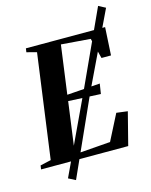

<svg xmlns="http://www.w3.org/2000/svg" viewBox="-160 -971 929 1180"><g transform="rotate(-15 304.5 -380.5)"><path d="M-17 0 -13.5 -24.5 55 -40 145.5 -702.5 82 -719 85.5 -743H589.5L579.5 -565.5H519L485.5 -696L299.5 -710.5L257.5 -401.5L468 -416.5L458 -352.5L252.5 -362.5L208 -35.5L436 -53L519.5 -216.5L590.5 -207.5L537.5 0ZM128.5 96 361 -399 581.5 -880 626 -856.5 397 -378 173.5 119Z"/></g></svg>

Font: Merriweather 120pt
Style: Bold Italic
Weight: 700
Italic angle: -7.8°
Version: Version 2.101